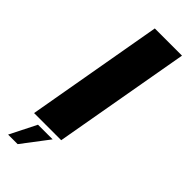

<svg xmlns="http://www.w3.org/2000/svg" viewBox="-308 -821 1038 1038"><g transform="rotate(45 211.0 -302.0)"><path d="M39.5 0H247L385.5 -785H177.5ZM22.5 181.5H95.5L211 29.5H99Z"/></g></svg>

Font: Anybody ExtraExpanded
Style: Bold Italic
Weight: 700
Width: 8
Italic angle: -10°
Version: Version 1.113;gftools[0.9.25]